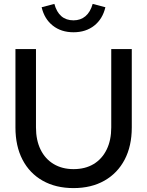

<svg xmlns="http://www.w3.org/2000/svg" viewBox="-20 -951 753 982"><path d="M356 11Q265 11 198 -27Q131 -65 95 -134.5Q59 -204 59 -299V-700H164V-299Q164 -234 187.5 -186Q211 -138 254.5 -112Q298 -86 356 -86Q416 -86 459 -112Q502 -138 525.5 -186Q549 -234 549 -299V-700H654V-299Q654 -204 617.5 -134.5Q581 -65 514 -27Q447 11 356 11ZM356 -786Q293 -786 250 -820Q207 -854 193 -914L258 -931Q281 -847 356 -847Q392 -847 417 -868Q442 -889 454 -931L519 -914Q505 -854 462 -820Q419 -786 356 -786Z"/></svg>

Font: Red Hat Display Medium
Style: Regular
Weight: 500
Designer: Pentagram, MCKL
Foundry: Pentagram, MCKL
Version: Version 1.023